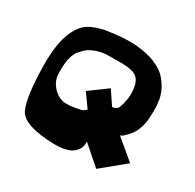

<svg xmlns="http://www.w3.org/2000/svg" viewBox="-113 -599 737 726"><g transform="rotate(30 255.5 -236.0)"><path d="M350.1 -244.1Q356 -259.3 359.9 -282.2Q363.8 -305.2 359.6 -333.3Q355.5 -361.3 339.4 -374Q329.1 -381.8 312.7 -385.5Q296.4 -389.2 275.6 -389.4Q254.9 -389.6 227.1 -389.2Q219.7 -389.2 215.8 -389.2Q187.5 -388.7 165 -380.6Q142.6 -372.6 131.8 -364Q121.1 -355.5 109.4 -342.3Q82.5 -312.5 85.9 -232.9Q86.9 -206.5 106 -183.3Q125 -160.2 150.4 -153.8Q174.8 -147.5 227.5 -159.7Q236.3 -161.6 243.7 -168L249 -172.9L208 -230.5L284.7 -286.6L324.2 -227.5Q344.7 -229.5 350.1 -244.1ZM489.7 -77.6 389.2 4.9 307.1 -66.9Q307.1 -65.4 307.4 -62.7Q307.6 -60.1 306.6 -52.5Q305.7 -44.9 302.7 -38.1Q299.8 -31.2 292.5 -23.2Q285.2 -15.1 274.7 -9.3Q264.2 -3.4 245.6 0.2Q227.1 3.9 203.6 3.4Q70.3 0 46.4 -49.3Q24.4 -94.7 21.5 -227.5Q18.1 -372.1 72.8 -428.7Q86.4 -442.9 111.3 -452.9Q136.2 -462.9 162.4 -467Q188.5 -471.2 212.4 -473.4Q236.3 -475.6 252 -475.6H267.1Q271.5 -475.6 279.1 -475.3Q286.6 -475.1 307.9 -472.2Q329.1 -469.2 347.9 -464.1Q366.7 -459 388.7 -447.5Q410.6 -436 424.3 -420.9Q450.2 -392.1 460.7 -358.2Q471.2 -324.2 467.3 -262.7Q465.8 -238.3 458.7 -217.8Q451.7 -197.3 442.6 -185.3Q433.6 -173.3 424.8 -164.6Q416 -155.8 410.2 -152.3L403.8 -149.4Z"/></g></svg>

Font: Some Time Later
Style: Regular
Weight: 400
Version: Version 003.300